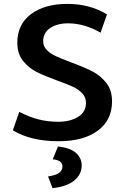

<svg xmlns="http://www.w3.org/2000/svg" viewBox="-20 -712 642 987"><path d="M46 0ZM46 -42 79 -137Q129 -111 177 -98.5Q225 -86 279 -86Q340 -86 381 -111Q422 -136 422 -183Q422 -212 402.5 -232.5Q383 -253 354 -266.5Q325 -280 274 -298Q208 -322 167.5 -342.5Q127 -363 98 -399.5Q69 -436 69 -492Q69 -587 139.5 -639.5Q210 -692 326 -692Q442 -692 530 -638L497 -544Q414 -592 330 -592Q274 -592 238 -568Q202 -544 202 -500Q202 -474 220.5 -455Q239 -436 266.5 -423.5Q294 -411 344 -392Q412 -367 454 -345.5Q496 -324 526 -286.5Q556 -249 556 -191Q556 -95 483 -40.5Q410 14 281 14Q139 14 46 -42ZM227 195Q268 189 284.5 176Q301 163 301 144Q301 111 251 107L278 41Q342 48 371 74.5Q400 101 400 138Q400 185 361 216.5Q322 248 250 255Z"/></svg>

Font: MartelSansBold
Style: Bold
Weight: 700
Designer: Dan Reynolds and Mathieu Réguer
Foundry: Dan Reynolds and Mathieu Réguer
Version: Version 1.002; ttfautohint (v1.1) -l 5 -r 5 -G 72 -x 0 -D la